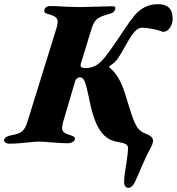

<svg xmlns="http://www.w3.org/2000/svg" viewBox="-66 -684 849 922"><path d="M530 190Q530 169 535 137.5Q540 106 541 100Q549 46 549 27Q549 15 538 8.5Q527 2 502 -2Q450 -9 418.5 -52Q387 -95 367 -185Q365 -194 360 -220Q349 -272 341 -292.5Q333 -313 316 -313Q312 -313 305 -308.5Q298 -304 296 -298L237 -98Q232 -78 232 -70Q232 -57 241 -49Q250 -41 275 -34Q286 -30 291 -26Q296 -22 293 -13Q291 -6 280.5 -1Q270 4 260 4Q232 4 172 -1Q162 -2 148.5 -3Q135 -4 119 -4Q105 -4 67 0Q19 6 -24 6Q-33 6 -40.5 0.5Q-48 -5 -46 -12Q-42 -29 -14 -34Q26 -41 40.5 -53.5Q55 -66 65 -97L206 -551Q211 -569 211 -579Q211 -594 199.5 -602.5Q188 -611 160 -618Q142 -623 148 -640Q150 -646 157.5 -650.5Q165 -655 171 -655Q207 -655 248 -652Q300 -650 319 -650Q338 -650 394 -652Q454 -654 475 -654Q492 -654 487 -639Q484 -630 478.5 -625.5Q473 -621 461 -618Q417 -606 401 -593.5Q385 -581 375 -550L322 -378Q321 -375 321 -371Q321 -357 342 -357Q373 -357 394.5 -369.5Q416 -382 440 -412Q464 -442 511 -512L525 -534Q558 -583 578.5 -608Q599 -633 627 -648.5Q655 -664 693 -664Q763 -664 763 -595Q763 -569 749.5 -550Q736 -531 717 -531Q694 -540 664.5 -545.5Q635 -551 616 -551Q598 -551 581.5 -533Q565 -515 546 -481Q514 -424 501 -404.5Q488 -385 463 -369Q458 -365 458 -363Q458 -360 463 -357Q506 -322 533 -239L563 -143Q579 -93 593.5 -72Q608 -51 634 -42Q669 -29 669 -8Q669 5 657 27Q636 64 601 147L584 186Q569 218 550 218Q541 218 535.5 210.5Q530 203 530 190Z"/></svg>

Font: EB Garamond ExtraBold
Style: Italic
Weight: 800
Italic angle: -17.2°
Designer: Georg Duffner and Octavio Pardo
Foundry: Georg Duffner
Version: Version 1.000